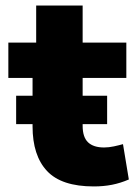

<svg xmlns="http://www.w3.org/2000/svg" viewBox="-20 -659 503 690"><path d="M317 11Q201 11 149 -44.5Q97 -100 97 -205V-379H10V-506H110V-639H277V-506H434V-379H277V-207Q277 -166 296.5 -147.5Q316 -129 354 -129Q371 -129 389.5 -133Q408 -137 422 -141L443 -14Q413 -1 382.5 5Q352 11 317 11ZM38 -213V-315H365V-213Z"/></svg>

Font: Nunito Sans 7pt SemiCondensed Black
Style: Regular
Weight: 900
Width: 4
Designer: Vernon Adams
Foundry: Vernon Adams
Version: Version 3.101;gftools[0.9.27]